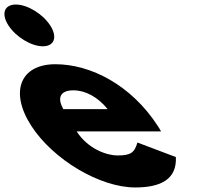

<svg xmlns="http://www.w3.org/2000/svg" viewBox="-281 -811 904 846"><path d="M-211.3 -791C-262.3 -791 -276.8 -750 -243.8 -699C-210.7 -648 -143.2 -607 -92.2 -607C-41.2 -607 -26.7 -648 -59.8 -699C-92.8 -750 -160.3 -791 -211.3 -791ZM428.7 -232C425.8 -238 418.7 -249 414.2 -256C297.6 -436 119 -528 -37 -528C-192 -528 -240 -406 -142.8 -256C-46.3 -107 159.7 15 314.7 15C428.7 15 498.8 -22 493.9 -119L324.5 -183C311.3 -137 293.4 -126 236.4 -126C191.4 -126 107.9 -153 56.7 -232ZM-1.7 -330C-29.2 -377 -18.5 -413 42.5 -413C94.5 -413 150.3 -384 193.3 -330Z"/></svg>

Font: Hussar
Style: BdOpOblSeven
Weight: 700
Foundry: Cannot Into Space Fonts
Version: Version 2.00